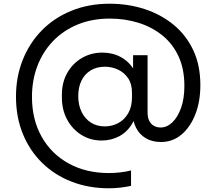

<svg xmlns="http://www.w3.org/2000/svg" viewBox="-20 -770 1162 1033"><path d="M565 243Q457 243 365.5 207.5Q274 172 207 106.5Q140 41 103 -49.5Q66 -140 66 -250Q66 -356 102 -447Q138 -538 204.5 -606Q271 -674 364 -712Q457 -750 570 -750Q669 -750 757 -721.5Q845 -693 913 -637.5Q981 -582 1019.5 -500.5Q1058 -419 1058 -312Q1058 -224 1031 -155Q1004 -86 956.5 -46Q909 -6 846 -6Q799 -6 765 -26Q731 -46 712.5 -81.5Q694 -117 694 -163V-225H723Q720 -154 692.5 -107Q665 -60 621.5 -37Q578 -14 527 -14Q466 -14 417.5 -44.5Q369 -75 341 -127Q313 -179 313 -245V-261Q313 -327 342 -378Q371 -429 420.5 -458Q470 -487 531 -487Q586 -487 630 -463Q674 -439 701.5 -394Q729 -349 732 -284H696V-473H774V-165Q774 -137 783.5 -119Q793 -101 809 -92.5Q825 -84 844 -84Q878 -84 907 -111.5Q936 -139 954 -189Q972 -239 972 -308Q972 -399 940.5 -467Q909 -535 853 -580Q797 -625 724.5 -647.5Q652 -670 571 -670Q475 -670 397.5 -638Q320 -606 265 -548.5Q210 -491 181 -414.5Q152 -338 152 -249Q152 -127 204 -34.5Q256 58 349.5 109.5Q443 161 565 161Q597 161 627 157.5Q657 154 685 147V230Q657 236 627 239.5Q597 243 565 243ZM544 -90Q583 -90 616.5 -108Q650 -126 670 -161Q690 -196 690 -246V-272Q690 -319 669 -349.5Q648 -380 615 -395.5Q582 -411 544 -411Q501 -411 468.5 -391.5Q436 -372 418.5 -336.5Q401 -301 401 -253Q401 -205 419 -168Q437 -131 469 -110.5Q501 -90 544 -90Z"/></svg>

Font: Sora Variable
Style: Regular
Weight: 400
Designer: Jonathan Barnbrook, Julián Moncada
Foundry: Barnbrook Fonts
Version: Version 2.000